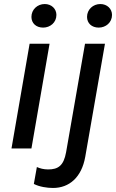

<svg xmlns="http://www.w3.org/2000/svg" viewBox="-20 -737 578 953"><path d="M37 0H136L226 -520H127ZM194 -600C229 -600 260 -625 260 -663C260 -693 236 -717 202 -717C166 -717 136 -690 136 -653C136 -622 159 -600 194 -600ZM243 196C324 196 385 143 403 42L501 -520H402L308 19C296 85 269 104 219 104C197 104 178 99 163 92L148 176C175 190 213 196 243 196ZM470 -600C505 -600 536 -625 536 -663C536 -693 512 -717 478 -717C442 -717 412 -690 412 -653C412 -622 435 -600 470 -600Z"/></svg>

Font: Fixel Display 20240404 Medium
Style: Italic
Weight: 500
Italic angle: -10°
Designer: AlfaBravo + MacPaw
Foundry: Kyrylo Tkachov, Marchela Mozhyna, Serhii Makarenko, Maria Weinstein, Zakhar Kryvoshyya
Version: Version 1.211;Glyphs 3.2 (3225)